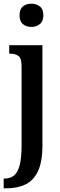

<svg xmlns="http://www.w3.org/2000/svg" viewBox="-30 -781 327 1041"><path d="M140 -635Q113 -635 94.5 -650Q76 -665 76 -698Q76 -732 94.5 -746.5Q113 -761 140 -761Q166 -761 185.5 -746.5Q205 -732 205 -698Q205 -665 185.5 -650Q166 -635 140 -635ZM-10 240V187H-4Q25 187 45.5 171Q66 155 76.5 115Q87 75 87 6V-423Q87 -466 69.5 -478Q52 -490 26 -490H20V-536H200V8Q200 97 175.5 148Q151 199 107 219.5Q63 240 6 240Z"/></svg>

Font: Noto Serif Bengali ExtraCondensed SemiBold
Style: Regular
Weight: 600
Width: 2
Designer: Juan Bruce, Universal Thirst, Indian Type Foundry and the Monotype Design Team.
Foundry: Monotype Imaging Inc.
Version: Version 2.003; ttfautohint (v1.8.4.7-5d5b)